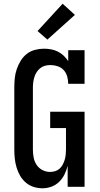

<svg xmlns="http://www.w3.org/2000/svg" viewBox="-20 -1005 540 1033"><path d="M208 8Q184 8 160.5 0.5Q137 -7 118.5 -23Q100 -39 88 -60Q76 -81 69 -104.5Q62 -128 59.5 -152Q57 -176 57 -200V-535Q57 -560 59.5 -584.5Q62 -609 70 -632.5Q78 -656 91 -677.5Q104 -699 123.5 -714.5Q143 -730 167.5 -736.5Q192 -743 216 -743Q236 -743 255 -739.5Q274 -736 291 -727.5Q308 -719 322.5 -705.5Q337 -692 347 -676V-735H435V-554H347Q347 -574 341.5 -593.5Q336 -613 323 -627.5Q310 -642 290.5 -648.5Q271 -655 252 -655Q237 -655 223 -651.5Q209 -648 197.5 -639Q186 -630 178 -618Q170 -606 165.5 -592Q161 -578 159 -563.5Q157 -549 157 -535V-200Q157 -179 161 -157.5Q165 -136 177 -118Q189 -100 208.5 -90Q228 -80 249 -80Q263 -80 276.5 -84Q290 -88 300.5 -97.5Q311 -107 317.5 -119.5Q324 -132 328 -145Q332 -158 333.5 -172Q335 -186 335 -200V-316H250V-404H435V0H344V-113Q338 -89 327 -66.5Q316 -44 298 -26.5Q280 -9 256.5 -0.5Q233 8 208 8ZM235 -792 182 -838 317 -985 383 -925Z"/></svg>

Font: Iosevka Slab Semibold
Style: Regular
Weight: 600
Monospace: yes
Designer: Belleve Invis
Foundry: Belleve Invis
Version: Version 11.1.1; ttfautohint (v1.8.3)